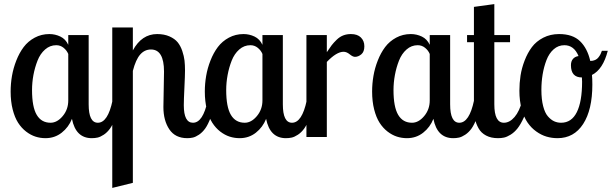

<svg xmlns="http://www.w3.org/2000/svg" viewBox="-20 -672 3002 942"><path d="M314.9 -500H415V-160.2Q415 -69.8 460 -69.8Q509.3 -69.8 532.2 -179.2H568.8Q560.1 -131.3 546.9 -95.9Q533.7 -60.5 520 -41.5Q506.3 -22.5 489.3 -11.2Q472.2 0 459 2.9Q445.8 5.9 430.2 5.9Q351.6 5.9 333 -88.9Q316.9 -47.9 282.7 -21Q248.5 5.9 203.1 5.9Q177.7 5.9 154.1 -1.7Q130.4 -9.3 107.9 -26.6Q85.4 -43.9 68.8 -69.8Q52.2 -95.7 42.2 -135Q32.2 -174.3 32.2 -223.1Q32.2 -261.7 38.8 -299.8Q45.4 -337.9 60.1 -375.2Q74.7 -412.6 96.2 -441.2Q117.7 -469.7 150.4 -487.3Q183.1 -504.9 222.2 -504.9Q250.5 -504.9 276.1 -492.7Q301.8 -480.5 314.9 -452.1ZM228 -69.8Q260.3 -69.8 287.6 -102.3Q314.9 -134.8 314.9 -179.2V-407.2Q307.6 -424.8 292 -437.5Q276.4 -450.2 255.9 -450.2Q225.1 -450.2 201.2 -429.2Q177.2 -408.2 164.1 -374.5Q150.9 -340.8 144 -304Q137.2 -267.1 137.2 -230Q137.2 -147 160.2 -108.4Q183.1 -69.8 228 -69.8Z M881.8 -155.8Q881.8 -69.8 926.8 -69.8Q976.1 -69.8 999 -179.2H1035.6Q1027.3 -131.3 1013.9 -95.9Q1000.5 -60.5 986.8 -41.5Q973.1 -22.5 956.3 -11.2Q939.5 0 926.5 2.9Q913.6 5.9 898.9 5.9Q839.8 5.9 810.8 -37.4Q781.7 -80.6 781.7 -147Q781.7 -159.2 783.2 -233.2Q784.7 -307.1 784.7 -320.8Q784.7 -429.2 720.7 -429.2Q689.5 -429.2 667.7 -404.3Q646 -379.4 631.8 -324.2V225.1L530.8 250V-537.1H631.8V-424.8Q675.3 -504.9 751 -504.9Q785.6 -504.9 811.5 -493.4Q837.4 -481.9 851.6 -464.6Q865.7 -447.3 874.3 -421.9Q882.8 -396.5 885.3 -374.8Q887.7 -353 887.7 -326.2Q887.7 -303.2 884.8 -242.7Q881.8 -182.1 881.8 -155.8Z M1267.6 -500H1367.7V-160.2Q1367.7 -69.8 1412.6 -69.8Q1461.9 -69.8 1484.9 -179.2H1521.5Q1512.7 -131.3 1499.5 -95.9Q1486.3 -60.5 1472.7 -41.5Q1459 -22.5 1441.9 -11.2Q1424.8 0 1411.6 2.9Q1398.4 5.9 1382.8 5.9Q1304.2 5.9 1285.6 -88.9Q1269.5 -47.9 1235.4 -21Q1201.2 5.9 1155.8 5.9Q1130.4 5.9 1106.7 -1.7Q1083 -9.3 1060.5 -26.6Q1038.1 -43.9 1021.5 -69.8Q1004.9 -95.7 994.9 -135Q984.9 -174.3 984.9 -223.1Q984.9 -261.7 991.5 -299.8Q998 -337.9 1012.7 -375.2Q1027.3 -412.6 1048.8 -441.2Q1070.3 -469.7 1103 -487.3Q1135.7 -504.9 1174.8 -504.9Q1203.1 -504.9 1228.8 -492.7Q1254.4 -480.5 1267.6 -452.1ZM1180.7 -69.8Q1212.9 -69.8 1240.2 -102.3Q1267.6 -134.8 1267.6 -179.2V-407.2Q1260.3 -424.8 1244.6 -437.5Q1229 -450.2 1208.5 -450.2Q1177.7 -450.2 1153.8 -429.2Q1129.9 -408.2 1116.7 -374.5Q1103.5 -340.8 1096.7 -304Q1089.8 -267.1 1089.8 -230Q1089.8 -147 1112.8 -108.4Q1135.7 -69.8 1180.7 -69.8Z M1483.4 -500H1583.5V-416Q1597.7 -437.5 1607.4 -450.2Q1617.2 -462.9 1632.1 -477.3Q1647 -491.7 1664.1 -498.3Q1681.2 -504.9 1701.7 -504.9Q1733.9 -504.9 1750.7 -488Q1767.6 -471.2 1767.6 -444.8Q1767.6 -418 1752.7 -405.5Q1737.8 -393.1 1721.7 -393.1Q1710.9 -393.1 1695.8 -405.5Q1680.7 -418 1665.5 -418Q1631.3 -418 1583.5 -368.2V0H1483.4Z M2088.4 -500H2188.5V-160.2Q2188.5 -69.8 2233.4 -69.8Q2282.7 -69.8 2305.7 -179.2H2342.3Q2333.5 -131.3 2320.3 -95.9Q2307.1 -60.5 2293.5 -41.5Q2279.8 -22.5 2262.7 -11.2Q2245.6 0 2232.4 2.9Q2219.2 5.9 2203.6 5.9Q2125 5.9 2106.4 -88.9Q2090.3 -47.9 2056.2 -21Q2022 5.9 1976.6 5.9Q1951.2 5.9 1927.5 -1.7Q1903.8 -9.3 1881.3 -26.6Q1858.9 -43.9 1842.3 -69.8Q1825.7 -95.7 1815.7 -135Q1805.7 -174.3 1805.7 -223.1Q1805.7 -261.7 1812.3 -299.8Q1818.8 -337.9 1833.5 -375.2Q1848.1 -412.6 1869.6 -441.2Q1891.1 -469.7 1923.8 -487.3Q1956.5 -504.9 1995.6 -504.9Q2023.9 -504.9 2049.6 -492.7Q2075.2 -480.5 2088.4 -452.1ZM2001.5 -69.8Q2033.7 -69.8 2061 -102.3Q2088.4 -134.8 2088.4 -179.2V-407.2Q2081.1 -424.8 2065.4 -437.5Q2049.8 -450.2 2029.3 -450.2Q1998.5 -450.2 1974.6 -429.2Q1950.7 -408.2 1937.5 -374.5Q1924.3 -340.8 1917.5 -304Q1910.6 -267.1 1910.6 -230Q1910.6 -147 1933.6 -108.4Q1956.5 -69.8 2001.5 -69.8Z M2305.2 -638.2 2405.3 -651.9V-500H2482.4V-464.8H2405.3V-160.2Q2405.3 -69.8 2452.1 -69.8Q2480.5 -69.8 2504.6 -97.9Q2528.8 -126 2542.5 -179.2H2579.1Q2566.4 -131.3 2550.3 -96.2Q2534.2 -61 2518.8 -41.7Q2503.4 -22.5 2485.1 -11.2Q2466.8 0 2453.1 2.9Q2439.5 5.9 2423.3 5.9Q2389.2 5.9 2364.7 -7.1Q2340.3 -20 2327.9 -42.5Q2315.4 -64.9 2310.3 -88.4Q2305.2 -111.8 2305.2 -139.2V-464.8H2271.5V-500H2305.2Z M2723.1 -504.9Q2789.6 -504.9 2825.7 -470Q2861.8 -435.1 2876 -373Q2889.6 -373 2899.9 -377.7Q2910.2 -382.3 2916.5 -390.9Q2922.9 -399.4 2926.3 -406.2Q2929.7 -413.1 2933.1 -422.9H2961.9Q2938.5 -331.5 2884.3 -304.2Q2886.2 -288.1 2886.2 -256.8Q2886.2 -133.3 2841.1 -63.7Q2795.9 5.9 2715.3 5.9Q2687.5 5.9 2661.6 -1.7Q2635.7 -9.3 2611.1 -26.9Q2586.4 -44.4 2568.4 -70.6Q2550.3 -96.7 2539.3 -137Q2528.3 -177.2 2528.3 -227.1Q2528.3 -264.6 2533.9 -301.3Q2539.6 -337.9 2554 -375.2Q2568.4 -412.6 2589.6 -440.9Q2610.8 -469.2 2645.5 -487.1Q2680.2 -504.9 2723.1 -504.9ZM2732.9 -69.8Q2784.2 -69.8 2810.1 -121.8Q2835.9 -173.8 2835.9 -271Q2835.9 -274.4 2835.4 -281.5Q2835 -288.6 2835 -292Q2781.2 -292 2781.2 -352.1Q2781.2 -371.6 2791.3 -383.1Q2801.3 -394.5 2818.4 -397Q2796.4 -450.2 2749 -450.2Q2719.2 -450.2 2696.5 -430.2Q2673.8 -410.2 2661.1 -377Q2648.4 -343.8 2642.3 -306.9Q2636.2 -270 2636.2 -231Q2636.2 -184.6 2644.8 -151.4Q2653.3 -118.2 2668 -101.3Q2682.6 -84.5 2698.5 -77.1Q2714.4 -69.8 2732.9 -69.8Z"/></svg>

Font: Lobster Two
Style: Regular
Weight: 400
Designer: Pablo Impallari
Foundry: Pablo Impallari. www.impallari.com
Version: Version 1.006